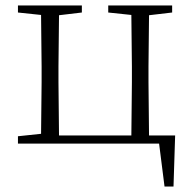

<svg xmlns="http://www.w3.org/2000/svg" viewBox="-20 -528 703 706"><path d="M46 0H565L585 158H618L624 -30H528L526 -226V-283L528 -472L613 -482V-508H378V-482L463 -473L465 -283V-226L463 -30H197L195 -226V-283L197 -472L281 -482V-508H46V-482L131 -473L133 -283V-226L131 -36L46 -27Z"/></svg>

Font: Noto Serif CJK SC ExtraLight
Style: Regular
Weight: 200
Designer: Ryoko NISHIZUKA 西塚涼子 (kana & ideographs); Frank Grießhammer (Latin, Greek & Cyrillic); Wenlong ZHANG 张文龙 (bopomofo); San
Foundry: Adobe
Version: Version 2.001;hotconv 1.1.0;makeotfexe 2.6.0